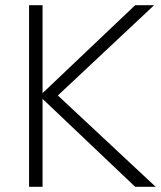

<svg xmlns="http://www.w3.org/2000/svg" viewBox="-20 -720 620 740"><path d="M92 0V-700H144V-361L501 -700H574L203 -352L580 0H501L144 -339V0Z"/></svg>

Font: Red Hat Text Light
Style: Regular
Weight: 300
Designer: Pentagram, MCKL
Foundry: Pentagram, MCKL
Version: Version 1.023; ttfautohint (v1.8.3)